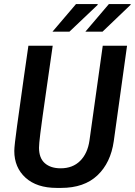

<svg xmlns="http://www.w3.org/2000/svg" viewBox="-20 -910 660 940"><path d="M258 10Q160 10 105 -40Q50 -90 50 -171Q50 -184 53.5 -215Q57 -246 63.5 -293Q70 -340 78.5 -400.5Q87 -461 97 -533Q107 -605 119 -686H238Q220 -561 208 -477Q196 -393 188.5 -340Q181 -287 177.5 -257.5Q174 -228 172.5 -212.5Q171 -197 171 -187Q171 -136 199.5 -111Q228 -86 277 -86Q336 -86 372.5 -122.5Q409 -159 418 -222L483 -686H602L537 -219Q522 -113 457 -51.5Q392 10 279 10ZM398 -755 513 -890H619L620 -887L482 -755ZM237 -755 352 -890H457L459 -887L320 -755Z"/></svg>

Font: Chivo Mono Medium
Style: Italic
Weight: 500
Italic angle: -8.05°
Monospace: yes
Designer: Hector Gatti
Foundry: Omnibus-Type
Version: Version 1.008